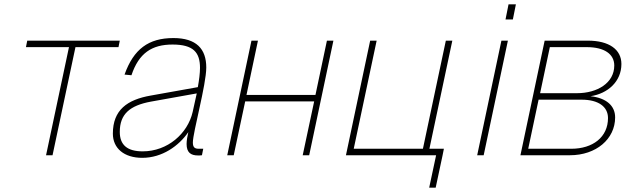

<svg xmlns="http://www.w3.org/2000/svg" viewBox="-20 -718 2963 888"><path d="M193 0H223L329 -500H528L534 -530H106L100 -500H299Z M843 -52C843 -13 862 1 896 1C901 1 907 1 914 0L920 -30H900C882 -30 872 -35 872 -59C872 -106 934 -326 934 -406C934 -492 888 -542 782 -542C667 -542 598 -491 556 -373L588 -370C622 -472 682 -512 778 -512C874 -512 905 -476 905 -404C905 -380 901 -348 895 -315L677 -276C569 -257 502 -210 502 -100C502 -32 554 12 638 12C730 12 807 -43 851 -107C847 -90 843 -68 843 -52ZM534 -108C534 -190 580 -230 678 -248L890 -286C883 -254 876 -223 871 -200C848 -100 755 -18 640 -18C568 -18 534 -48 534 -108Z M1031 0H1061L1114 -249H1433L1380 0H1410L1522 -530H1492L1439 -279H1120L1173 -530H1143Z M1965 150H1995L2027 0L2033 -30H1966L2072 -530H2042L1936 -30H1616L1722 -530H1692L1580 0H1997Z M2318 -628H2352L2366 -698H2332ZM2187 0H2217L2329 -530H2299Z M2387 0H2616C2737 0 2825 -75 2825 -175C2825 -230 2783 -265 2711 -273C2791 -285 2854 -341 2854 -422C2854 -489 2797 -530 2699 -530H2499ZM2478 -287 2523 -500H2694C2775 -500 2821 -468 2821 -415C2821 -334 2742 -287 2649 -287ZM2423 -30 2471 -257H2670C2747 -257 2792 -225 2792 -172C2792 -84 2722 -30 2622 -30Z"/></svg>

Font: Geist Thin
Style: Italic
Weight: 100
Italic angle: -12°
Designer: Basement.studio, Andrés Briganti, Mateo Zaragoza
Foundry: Basement.studio, Vercel, Andrés Briganti, Guido Ferreyra, Mateo Zaragoza
Version: Version 1.500